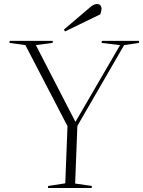

<svg xmlns="http://www.w3.org/2000/svg" viewBox="-20 -933 711 953"><path d="M354 -329H355L576 -709L484 -720L486 -730H671L669 -720L596 -709L364 -308L353 -22L436 -10L435 0H218L219 -10L304 -23L315 -307L106 -709L27 -720L28 -730H242L241 -720L158 -709ZM425 -895Q434 -903 443 -908Q452 -913 460 -913Q474 -913 479 -905.5Q484 -898 484 -891Q484 -886 482.5 -878Q481 -870 478 -862L303 -777L297 -786Z"/></svg>

Font: Literata 72pt ExtraLight
Style: Italic
Weight: 200
Italic angle: -2°
Designer: Latin by Veronika Burian and Jose Scaglione. Greek by Irene Vlachou. Cyrillic by Vera Evstafieva
Foundry: TypeTogether
Version: Version 3.002